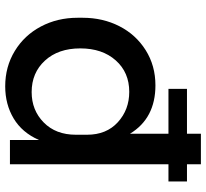

<svg xmlns="http://www.w3.org/2000/svg" viewBox="-47 -723 788 734"><g transform="rotate(90 347.0 -356.0)"><path d="M310.1 18.1Q234.9 18.1 174.8 -18.6Q114.7 -55.2 81.3 -118.4Q47.9 -181.6 47.9 -258.8V-277.8Q47.9 -355 80.1 -418.2Q112.3 -481.4 171.6 -518.8Q231 -556.2 306.2 -556.2Q432.1 -556.2 491.2 -459V-606H319.8V-676.8H491.2V-730H607.9V-676.8H673.8V-606H607.9V0H515.1V-110.8Q486.8 -46.4 432.9 -14.2Q378.9 18.1 310.1 18.1ZM332 -83Q401.4 -83 448.2 -129.2Q495.1 -175.3 495.1 -252V-294.9Q495.1 -368.7 447.3 -412.4Q399.4 -456.1 331.1 -456.1Q256.8 -456.1 210.9 -404.5Q165 -353 165 -269Q165 -184.6 211.7 -133.8Q258.3 -83 332 -83Z"/></g></svg>

Font: Sora Medium
Style: Regular
Weight: 500
Designer: Jonathan Barnbrook, Julián Moncada
Foundry: Barnbrook Fonts
Version: Version 2.000